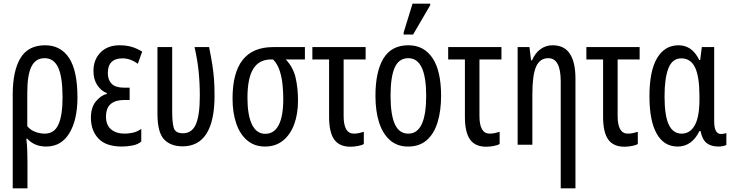

<svg xmlns="http://www.w3.org/2000/svg" viewBox="-20 -796 4029 1056"><path d="M50 240V-276Q50 -406 92.5 -476.5Q135 -547 228 -547Q314 -547 360 -477Q406 -407 406 -260Q406 -137 361.5 -63.5Q317 10 234 10Q200 10 174 -1.5Q148 -13 130 -33H125Q129 1 130 35Q131 69 131 98V240ZM226 -61Q279 -61 301.5 -111.5Q324 -162 324 -260Q324 -373 300 -424.5Q276 -476 225 -476Q176 -476 153 -430Q130 -384 130 -286V-102Q147 -81 173.5 -71Q200 -61 226 -61Z M651 10Q563 10 521.5 -34Q480 -78 480 -148Q480 -205 507 -238Q534 -271 568 -280V-284Q537 -295 515.5 -327Q494 -359 494 -406Q494 -468 533 -507.5Q572 -547 637 -547Q674 -547 703.5 -538.5Q733 -530 762 -512L738 -445Q698 -475 654 -475Q573 -475 573 -394Q573 -357 594 -335.5Q615 -314 660 -314H693V-246H661Q615 -246 589 -224Q563 -202 563 -154Q563 -108 591 -84.5Q619 -61 666 -61Q683 -61 707.5 -65.5Q732 -70 757 -87V-18Q740 -2 710 4Q680 10 651 10Z M983 9Q916 8 881 -31Q846 -70 846 -170V-537H927V-182Q927 -124 935.5 -93.5Q944 -63 986 -63Q1036 -63 1057.5 -113Q1079 -163 1079 -268Q1079 -339 1072.5 -403Q1066 -467 1050 -537H1130Q1141 -483 1147.5 -442Q1154 -401 1157 -361.5Q1160 -322 1160 -269Q1160 -132 1116 -61.5Q1072 9 983 9Z M1438 10Q1380 10 1340 -23.5Q1300 -57 1279.5 -116.5Q1259 -176 1259 -255Q1259 -537 1482 -537H1657V-469H1552Q1593 -425 1606 -368Q1619 -311 1619 -243Q1619 -168 1597.5 -111Q1576 -54 1535.5 -22Q1495 10 1438 10ZM1439 -60Q1488 -60 1513 -108.5Q1538 -157 1538 -251Q1538 -290 1534 -330Q1530 -370 1518.5 -406.5Q1507 -443 1482 -469H1471Q1405 -469 1373 -417.5Q1341 -366 1341 -258Q1341 -162 1366 -111Q1391 -60 1439 -60Z M1908 11Q1846 11 1818 -29Q1790 -69 1790 -153V-469H1698V-537H1991V-469H1870V-158Q1870 -61 1926 -61Q1940 -61 1954 -64Q1968 -67 1981 -71V-4Q1970 3 1948 7Q1926 11 1908 11Z M2406 -269Q2406 -186 2386.5 -123Q2367 -60 2327 -25Q2287 10 2224 10Q2165 10 2125 -25Q2085 -60 2065 -122.5Q2045 -185 2045 -269Q2045 -402 2089 -474.5Q2133 -547 2226 -547Q2312 -547 2359 -476.5Q2406 -406 2406 -269ZM2128 -269Q2128 -166 2151.5 -113.5Q2175 -61 2226 -61Q2324 -61 2324 -269Q2324 -476 2226 -476Q2174 -476 2151 -424.5Q2128 -373 2128 -269ZM2200 -606V-617L2249 -776H2346V-767L2252 -606Z M2655 11Q2593 11 2565 -29Q2537 -69 2537 -153V-469H2445V-537H2738V-469H2617V-158Q2617 -61 2673 -61Q2687 -61 2701 -64Q2715 -67 2728 -71V-4Q2717 3 2695 7Q2673 11 2655 11Z M3064 240V-348Q3064 -476 2996 -476Q2949 -476 2928.5 -429.5Q2908 -383 2908 -279V0H2827V-537H2892L2901 -464H2906Q2923 -504 2952.5 -525.5Q2982 -547 3019 -547Q3084 -547 3114.5 -500Q3145 -453 3145 -364V240Z M3415 11Q3353 11 3325 -29Q3297 -69 3297 -153V-469H3205V-537H3498V-469H3377V-158Q3377 -61 3433 -61Q3447 -61 3461 -64Q3475 -67 3488 -71V-4Q3477 3 3455 7Q3433 11 3415 11Z M3707 10Q3632 10 3592 -60.5Q3552 -131 3552 -267Q3552 -406 3594 -476.5Q3636 -547 3712 -547Q3747 -547 3775.5 -528.5Q3804 -510 3826 -466H3831L3840 -537H3908V-129Q3908 -59 3945 -59Q3960 -59 3975 -64V1Q3969 5 3956 7.5Q3943 10 3932 10Q3890 10 3866 -9.5Q3842 -29 3833 -75H3827Q3785 10 3707 10ZM3729 -61Q3776 -61 3801.5 -107.5Q3827 -154 3827 -249V-267Q3827 -374 3803 -424.5Q3779 -475 3727 -475Q3678 -475 3656.5 -421Q3635 -367 3635 -266Q3635 -159 3658.5 -110Q3682 -61 3729 -61Z"/></svg>

Font: Noto Sans ExtraCondensed
Style: Regular
Weight: 400
Width: 2
Designer: Monotype Design Team
Foundry: Monotype Imaging Inc.
Version: Version 2.013; ttfautohint (v1.8.4.7-5d5b)